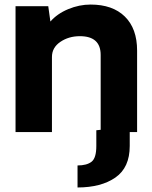

<svg xmlns="http://www.w3.org/2000/svg" viewBox="-20 -577 664 839"><path d="M579.1 -356V0H546.9V61Q546.9 155.3 484.4 198.7Q421.9 242.2 318.8 242.2V146Q358.9 146 379.9 129.9Q400.9 113.8 400.9 61V-7.8L419.9 -9.8V-336.9Q419.9 -418.9 329.1 -418.9Q280.3 -418.9 243.7 -394Q207 -369.1 207 -328.1V0H47.9V-549.8H190.9L200.2 -482.9Q230 -517.1 278.1 -537.1Q326.2 -557.1 376 -557.1Q472.2 -557.1 525.6 -504.6Q579.1 -452.1 579.1 -356Z"/></svg>

Font: Oakes Grotesk
Style: Bold
Weight: 700
Designer: Samuel Oakes
Foundry: Samuel Oakes
Version: Version 1.0 | wf-rip DC20170320